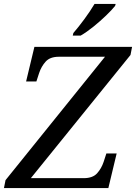

<svg xmlns="http://www.w3.org/2000/svg" viewBox="-37 -951 688 971"><path d="M-17 0 -9 -40 494 -664H261Q216 -664 194 -639.5Q172 -615 161 -582L147 -539H95L137 -714H631L623 -673L119 -50H386Q432 -50 454 -74.5Q476 -99 487 -132L501 -175H553L511 0ZM334 -784Q360 -814 389.5 -854Q419 -894 441 -931H548L545 -921Q529 -901 499.5 -872.5Q470 -844 436 -816.5Q402 -789 371 -771H331Z"/></svg>

Font: NotoSerif-Italic
Style: Regular
Weight: 400
Italic angle: -12°
Designer: Monotype Design Team
Foundry: Monotype Imaging Inc.
Version: Version 2.007; ttfautohint (v1.8) -l 8 -r 50 -G 200 -x 14 -D